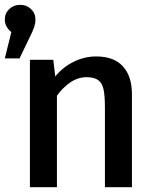

<svg xmlns="http://www.w3.org/2000/svg" viewBox="-22 -776 642 796"><path d="M125 -695Q125 -680 120 -664.5Q115 -649 100 -619L59 -534H-2L25 -643Q-2 -665 -2 -695Q-2 -721 16.5 -738.5Q35 -756 62 -756Q88 -756 106.5 -738.5Q125 -721 125 -695ZM102 -528H199L207 -459Q240 -499 284.5 -520.5Q329 -542 377 -542Q450 -542 487.5 -501Q525 -460 525 -385V0H413V-329Q413 -378 407.5 -404.5Q402 -431 385.5 -443.5Q369 -456 337 -456Q301 -456 269 -434Q237 -412 214 -379V0H102Z"/></svg>

Font: Fira Mono Medium
Style: Regular
Weight: 500
Designer: Carrois Corporate & Edenspiekermann AG
Foundry: Carrois Corporate GbR & Edenspiekermann AG
Version: Version 3.206